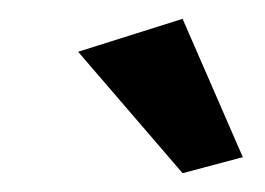

<svg xmlns="http://www.w3.org/2000/svg" viewBox="-20 -758 282 204"><path d="M174 -738 238 -591 174 -574 63 -703Z"/></svg>

Font: Arsenal
Style: Bold Italic
Weight: 700
Italic angle: -9.10001°
Designer: Andrij Shevchenko
Foundry: Stairsfor
Version: Version 2.001;PS 002.001;hotconv 1.0.88;makeotf.lib2.5.64775